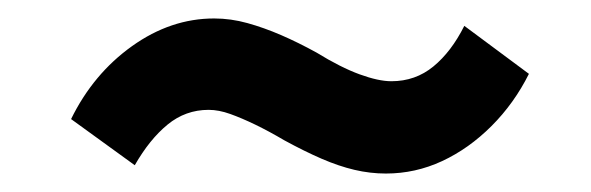

<svg xmlns="http://www.w3.org/2000/svg" viewBox="-20 -390 640 208"><path d="M398 -202Q381 -202 364 -206Q347 -210 328.5 -218Q310 -226 288 -238Q271 -248 256.5 -255Q242 -262 229.5 -266.5Q217 -271 206 -271Q181 -271 161.5 -255Q142 -239 126 -211L57 -261Q81 -310 123 -340Q165 -370 212 -370Q230 -370 248 -365Q266 -360 284.5 -352Q303 -344 323 -333Q349 -317 369.5 -309.5Q390 -302 404 -302Q430 -302 449.5 -318Q469 -334 483 -362L553 -310Q537 -278 512.5 -253.5Q488 -229 459 -215.5Q430 -202 398 -202Z"/></svg>

Font: Nunito Sans 6pt ExtraBold
Style: Italic
Weight: 800
Italic angle: -9°
Version: Version 3.101;gftools[0.9.27]